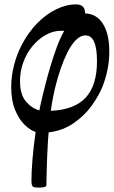

<svg xmlns="http://www.w3.org/2000/svg" viewBox="-20 -571 520 873"><path d="M157 282Q134 282 128.5 276.5Q123 271 123 249Q123 213 127.5 156Q132 99 142 29Q117 21 91.5 -4Q66 -29 48.5 -71.5Q31 -114 31 -176Q31 -225 44 -275.5Q57 -326 80 -369Q109 -424 149 -465Q189 -506 235 -528.5Q281 -551 326 -551Q367 -551 367 -510Q420 -508 448.5 -462Q477 -416 477 -337Q477 -294 468.5 -253Q460 -212 446 -177Q429 -135 396.5 -90Q364 -45 315 -11Q266 23 201 31Q197 80 194.5 139.5Q192 199 191 271Q191 282 157 282ZM71 -203Q71 -141 98 -109.5Q125 -78 159 -69Q165 -100 172.5 -131Q180 -162 188 -193Q197 -228 209.5 -270Q222 -312 237.5 -354.5Q253 -397 272 -431Q265 -431 257 -431Q221 -431 187.5 -412Q154 -393 127.5 -361Q101 -329 86 -288Q71 -247 71 -203ZM235 -189Q228 -163 222 -132.5Q216 -102 211 -67Q319 -72 370 -127.5Q421 -183 421 -293Q421 -410 369 -410Q345 -410 324 -388Q303 -366 286 -331.5Q269 -297 256 -259Q243 -221 235 -189Z"/></svg>

Font: Junicode Two Beta Condensed
Style: Italic
Weight: 400
Width: 3
Italic angle: -9°
Version: Version 1.053; ttfautohint (v1.8.4)